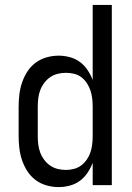

<svg xmlns="http://www.w3.org/2000/svg" viewBox="-20 -755 540 783"><path d="M219 8Q194 8 169.5 1Q145 -6 125 -21Q105 -36 91.5 -57Q78 -78 70 -101.5Q62 -125 59 -150Q56 -175 56 -200V-320Q56 -345 59 -370Q62 -395 70 -418.5Q78 -442 91.5 -463Q105 -484 125 -499Q145 -514 169.5 -521Q194 -528 219 -528Q242 -528 264.5 -522Q287 -516 305.5 -502.5Q324 -489 337 -469.5Q350 -450 358 -429V-735H436V0H358V-91Q350 -70 337 -50.5Q324 -31 305.5 -17.5Q287 -4 264.5 2Q242 8 219 8ZM249 -62Q266 -62 282.5 -66.5Q299 -71 312 -81Q325 -91 334.5 -105Q344 -119 349 -134.5Q354 -150 356 -166.5Q358 -183 358 -200V-320Q358 -337 356 -353.5Q354 -370 349 -385.5Q344 -401 334.5 -415.5Q325 -430 312 -440Q299 -450 282.5 -454Q266 -458 249 -458Q232 -458 215.5 -454Q199 -450 185 -440.5Q171 -431 160.5 -417Q150 -403 144 -387Q138 -371 136 -354Q134 -337 134 -320V-200Q134 -183 136 -166Q138 -149 144 -133Q150 -117 160.5 -103Q171 -89 185 -79.5Q199 -70 215.5 -66Q232 -62 249 -62Z"/></svg>

Font: Iosevka Curly
Style: Regular
Weight: 400
Monospace: yes
Designer: Belleve Invis
Foundry: Belleve Invis
Version: Version 22.1.2; ttfautohint (v1.8.4)